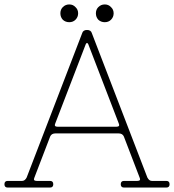

<svg xmlns="http://www.w3.org/2000/svg" viewBox="-30 -845 784 865"><path d="M253 -756Q242 -768 242 -785Q242 -802 253 -813Q265 -825 282 -825Q299 -825 310 -813Q322 -802 322 -785Q322 -768 310 -756Q299 -745 282 -745Q265 -745 253 -756ZM413 -756Q402 -768 402 -785Q402 -802 413 -813Q425 -825 442 -825Q459 -825 470 -813Q482 -802 482 -785Q482 -768 470 -756Q459 -745 442 -745Q425 -745 413 -756ZM505 -289 368 -645Q366 -651 362 -651Q358 -651 356 -645L219 -289Q212 -274 230 -274H494Q512 -274 505 -289ZM599 -45 528 -230Q522 -244 504 -244H220Q202 -244 196 -230L125 -45Q118 -30 135 -30H195Q210 -30 210 -15Q210 0 195 0H5Q-10 0 -10 -15Q-10 -30 5 -30H70Q82 -30 90 -45L340 -695Q344 -710 362 -710Q380 -710 384 -695L634 -45Q642 -30 654 -30H719Q734 -30 734 -15Q734 0 719 0H529Q514 0 514 -15Q514 -30 529 -30H589Q606 -30 599 -45Z"/></svg>

Font: ClassicType
Style: Regular
Weight: 400
Version: Version 1.004